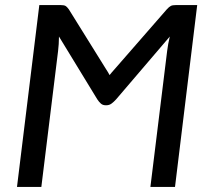

<svg xmlns="http://www.w3.org/2000/svg" viewBox="-20 -737 832 757"><path d="M398 -464.5Q402 -458 405.8 -452.2Q409.5 -446.5 412 -441Q416.5 -446.5 421.5 -452.5Q426.5 -458.5 433 -465.5L637.5 -700Q647 -710.5 653.8 -713.8Q660.5 -717 673.5 -717H757.5L670 0H573L639 -536Q640.5 -549 643.2 -563.5Q646 -578 649.5 -593L438 -345.5Q429 -335.5 420 -328.8Q411 -322 399.5 -322H396.5Q385 -322 377.5 -328.8Q370 -335.5 363.5 -345.5L212.5 -593Q212.5 -578 211.5 -563.2Q210.5 -548.5 209 -536L143 0H47L135 -717H219Q232 -717 238 -713.8Q244 -710.5 251.5 -700L398 -464.5Z"/></svg>

Font: Lato Medium
Style: Italic
Weight: 500
Italic angle: -7°
Designer: Lukasz Dziedzic
Foundry: tyPoland Lukasz Dziedzic
Version: Version 2.006; 2014-01-15